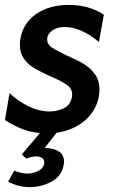

<svg xmlns="http://www.w3.org/2000/svg" viewBox="-36 -533 476 782"><path d="M166 -79Q124 -79 80.5 -100Q37 -121 3 -154L-16 -44Q25 -18 64.5 -4Q104 10 156 10Q217 10 265.5 -13.5Q314 -37 341.5 -78Q369 -119 369 -169Q369 -206 350 -231.5Q331 -257 304.5 -273Q278 -289 236 -307Q193 -327 174.5 -340Q156 -353 156 -372Q156 -393 176 -408Q196 -423 228 -423Q293 -423 367 -362L387 -473Q327 -513 244 -513Q165 -513 111.5 -476Q58 -439 47 -375Q45 -366 45 -350Q45 -316 62.5 -292.5Q80 -269 105 -254.5Q130 -240 170 -222Q219 -201 240.5 -184Q262 -167 257 -138Q251 -105 223.5 -92Q196 -79 166 -79ZM200 0H134L53 96L71 113Q94 104 110 104Q128 104 137 111.5Q146 119 144 133Q140 154 118.5 164Q97 174 76 174Q52 174 22 162L-3 207Q39 229 85 229Q132 229 173.5 207Q215 185 223 140Q225 130 225 127Q225 97 203 83.5Q181 70 151 70H146Z"/></svg>

Font: Geom Medium
Style: Italic
Weight: 500
Italic angle: -10°
Version: Version 1.102